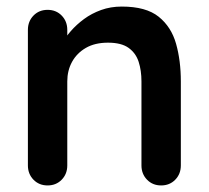

<svg xmlns="http://www.w3.org/2000/svg" viewBox="-20 -565 636 585"><path d="M351 -545Q425 -545 463.5 -514Q502 -483 516.5 -431.5Q531 -380 531 -317V-61Q531 -35 514 -17.5Q497 0 471 0Q445 0 428 -17.5Q411 -35 411 -61V-317Q411 -350 402.5 -376.5Q394 -403 372 -419Q350 -435 309 -435Q269 -435 241.5 -419Q214 -403 199.5 -376.5Q185 -350 185 -317V-61Q185 -35 168 -17.5Q151 0 125 0Q99 0 82 -17.5Q65 -35 65 -61V-474Q65 -500 82 -517.5Q99 -535 125 -535Q151 -535 168 -517.5Q185 -500 185 -474V-431L170 -434Q179 -451 196 -470.5Q213 -490 236 -507Q259 -524 288 -534.5Q317 -545 351 -545Z"/></svg>

Font: zvoove
Style: Bold
Weight: 700
Designer: Vernon Adams (Nunito) & Andrew Paglinawan (Quicksand)
Foundry: zvoove
Version: Version 3.006